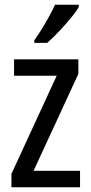

<svg xmlns="http://www.w3.org/2000/svg" viewBox="-20 -786 381 806"><path d="M316 0H28V-56L218 -468H39V-537H309V-476L121 -69H316ZM311 -757Q302 -741 286 -721Q270 -701 251 -679.5Q232 -658 213 -639Q194 -620 178 -606H124V-617Q142 -642 157.5 -667.5Q173 -693 187 -718.5Q201 -744 211 -766H311Z"/></svg>

Font: Noto Sans Display Condensed
Style: Regular
Weight: 400
Width: 3
Designer: Monotype Design Team
Foundry: Monotype Imaging Inc.
Version: Version 2.003